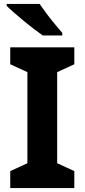

<svg xmlns="http://www.w3.org/2000/svg" viewBox="-20 -954 429 974"><path d="M357 0H32V-86L119 -126V-588L32 -628V-714H357V-628L270 -588V-126L357 -86ZM181 -934Q196 -912 216.5 -884.5Q237 -857 258.5 -831.5Q280 -806 296 -787V-774H197Q178 -787 152.5 -806.5Q127 -826 100.5 -848Q74 -870 51 -890Q28 -910 14 -924V-934Z"/></svg>

Font: Noto Sans Telugu
Style: Bold
Weight: 700
Designer: Jelle Bosma - Monotype Design Team
Foundry: Monotype Imaging Inc.
Version: Version 2.005; ttfautohint (v1.8.4.7-5d5b)